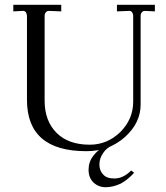

<svg xmlns="http://www.w3.org/2000/svg" viewBox="-20 -617 687 796"><path d="M35.2 -597.2H233.9V-569.8L185.1 -571.8H183.1Q174.3 -571.8 169.9 -565.9Q165 -559.6 165 -551.8V-199.2Q165 -115.7 214.8 -65.9Q263.7 -17.1 352.1 -17.1Q424.8 -17.1 479 -69.8Q532.2 -123 532.2 -195.8V-550.8Q532.2 -559.6 526.9 -566.9Q522 -573.2 514.2 -571.8L464.8 -569.8V-597.2H622.1V-569.8L583 -571.8H581.1Q572.3 -571.8 567.9 -565.9Q563 -559.6 563 -551.8V-183.1Q563 -107.9 498 -48.8Q432.1 9.8 337.9 9.8Q91.8 9.8 91.8 -203.1V-550.8Q91.8 -558.6 86.9 -566.9Q80.6 -573.2 73.2 -571.8L35.2 -569.8ZM536.1 99.1Q510.7 127.4 481 144Q448.2 159.2 418 159.2Q388.7 159.2 368.2 140.1Q347.2 120.6 347.2 86.9Q347.2 54.7 366.2 29.8Q386.7 1.5 421.9 -14.2H446.8Q420.9 -3.9 407.2 18.1Q392.1 40 392.1 64.9Q392.1 90.8 408.2 106.9Q422.4 123 454.1 123Q490.7 123 523.9 89.8Z"/></svg>

Font: Unna Light
Style: Regular
Weight: 300
Designer: Jorge de Buen Unna
Foundry: Omnibus-Type
Version: Version 2.007;PS 002.007;hotconv 1.0.88;makeotf.lib2.5.64775